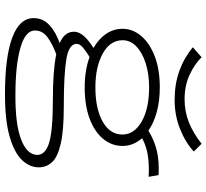

<svg xmlns="http://www.w3.org/2000/svg" viewBox="-50 -628 849 790"><g transform="rotate(90 375.0 -232.5)"><path d="M339 -156Q269 -156 214 -176Q191 -162 175.5 -149Q160 -136 160 -123Q160 -91 223 -80.5Q286 -70 417 -70Q516 -70 570.5 -57.5Q625 -45 646.5 -22Q668 1 668 33Q668 71 637.5 102.5Q607 134 541 153Q475 172 368 172Q214 172 134 142Q54 112 54 54Q54 15 83.5 -11.5Q113 -38 157 -53Q110 -73 110 -112Q110 -133 128.5 -153.5Q147 -174 177 -192Q139 -214 118.5 -244.5Q98 -275 98 -312Q98 -354 128 -389Q158 -424 212 -444.5Q266 -465 339 -465Q395 -465 440.5 -452.5Q486 -440 517 -418Q556 -442 598.5 -452.5Q641 -463 700 -460L707 -419Q661 -422 620.5 -416Q580 -410 548 -392Q580 -356 580 -312Q580 -267 550.5 -231.5Q521 -196 467 -176Q413 -156 339 -156ZM339 -200Q427 -200 480 -230Q533 -260 533 -311Q533 -360 479.5 -390.5Q426 -421 339 -421Q284 -421 240 -407Q196 -393 170.5 -368.5Q145 -344 145 -312Q145 -261 199.5 -230.5Q254 -200 339 -200ZM369 129Q487 130 551 106.5Q615 83 617 40Q617 6 567.5 -9.5Q518 -25 392 -25Q269 -25 203 -39Q162 -24 133.5 -3.5Q105 17 105 49Q105 88 176 108.5Q247 129 369 129ZM391 -526Q325 -526 271 -545.5Q217 -565 174 -601L215 -637Q242 -609 286.5 -588Q331 -567 388 -567Q439 -567 483.5 -585Q528 -603 571 -637L603 -605Q565 -570 509.5 -548Q454 -526 391 -526Z"/></g></svg>

Font: Inconsolata ExtraExpanded Light
Style: Regular
Weight: 300
Width: 8
Monospace: yes
Designer: Raph Levien, Cyreal, Brenton Simpson
Foundry: Raph Levien, Cyreal, Google
Version: Version 3.001; ttfautohint (v1.8.2.53-6de2)